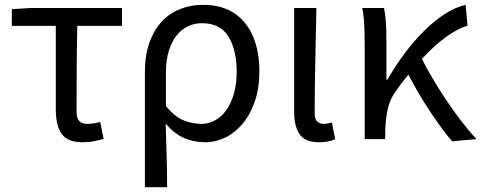

<svg xmlns="http://www.w3.org/2000/svg" viewBox="-20 -576 1993 795"><path d="M107 -543H485V-469H300Q298 -376 297.5 -287.5Q297 -199 297 -116Q297 -87 308 -75Q319 -63 342 -63Q366 -63 395 -71L409 -1Q392 4 370 8.5Q348 13 322 13Q260 13 235.5 -21.5Q211 -56 211 -122V-469H29V-538Z M580 -278Q580 -348 599 -400.5Q618 -453 650.5 -487.5Q683 -522 727 -539Q771 -556 820 -556Q933 -556 993.5 -482Q1054 -408 1054 -280Q1054 -210 1035 -155.5Q1016 -101 984.5 -63.5Q953 -26 913 -6.5Q873 13 830 13Q785 13 744.5 -3.5Q704 -20 666 -64Q667 -27 668 5.5Q669 38 670 69Q671 100 671.5 131.5Q672 163 672 199H580ZM814 -63Q844 -63 871 -78Q898 -93 917.5 -120.5Q937 -148 948.5 -188Q960 -228 960 -279Q960 -369 926 -424.5Q892 -480 816 -480Q786 -480 759 -467.5Q732 -455 711.5 -429.5Q691 -404 679 -365.5Q667 -327 667 -276V-137Q705 -91 742 -77Q779 -63 814 -63Z M1301 13Q1244 13 1221 -19.5Q1198 -52 1198 -113V-543H1290Q1288 -432 1285.5 -318.5Q1283 -205 1283 -106Q1283 -83 1293.5 -73Q1304 -63 1321 -63Q1336 -63 1354 -69L1368 0Q1355 6 1339.5 9.5Q1324 13 1301 13Z M1852 9Q1830 -16 1806.5 -48.5Q1783 -81 1759 -117Q1735 -153 1712.5 -191.5Q1690 -230 1671 -267Q1658 -251 1645 -234.5Q1632 -218 1620 -200Q1595 -167 1585.5 -124.5Q1576 -82 1575 -28V0H1490V-394Q1490 -427 1488.5 -467Q1487 -507 1480 -543H1570Q1575 -521 1577.5 -486.5Q1580 -452 1580 -416V-246H1584Q1616 -302 1654.5 -353.5Q1693 -405 1734.5 -446.5Q1776 -488 1820 -517Q1864 -546 1908 -556L1916 -470Q1828 -442 1727 -332Q1747 -292 1773.5 -247.5Q1800 -203 1829.5 -159Q1859 -115 1890.5 -74Q1922 -33 1953 0Z"/></svg>

Font: Kinto Sans
Style: Regular
Weight: 400
Designer: Authors: Ryoko NISHIZUKA  (kana & ideographs); Paul D. Hunt (Latin, Greek & Cyrillic); Wenlong ZHANG  (bopomofo); Sandol
Foundry: Adobe Systems Incorporated, ookami Inc.
Version: Version 0.001